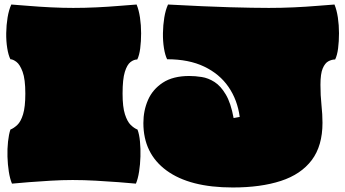

<svg xmlns="http://www.w3.org/2000/svg" viewBox="-20 -795 1527 849"><path d="M33 17Q24 -4 19 -36Q14 -68 13 -102.5Q12 -137 15.5 -169Q19 -201 26 -222Q41 -228 56.5 -242.5Q72 -257 82 -289.5Q92 -322 92 -381Q92 -445 80 -477.5Q68 -510 52.5 -521.5Q37 -533 26 -533Q17 -551 12 -582Q7 -613 7.5 -648.5Q8 -684 13.5 -717.5Q19 -751 30 -775Q60 -773 107 -769Q154 -765 206.5 -762.5Q259 -760 304 -760Q354 -760 407 -762.5Q460 -765 507 -769Q554 -773 584 -775Q594 -751 599 -717.5Q604 -684 604 -648Q604 -612 600 -581Q596 -550 587 -532Q572 -532 557 -520.5Q542 -509 532 -477Q522 -445 522 -381Q522 -322 532.5 -289.5Q543 -257 558 -242.5Q573 -228 588 -222Q596 -201 599 -169Q602 -137 601 -102.5Q600 -68 595 -36Q590 -4 581 17Q551 14 504 10.5Q457 7 404 4Q351 1 301 1Q255 1 204.5 4Q154 7 108.5 10.5Q63 14 33 17ZM1009 34Q819 34 716.5 -41Q614 -116 614 -251Q614 -306 634.5 -353Q655 -400 700 -429.5Q745 -459 817 -459Q843 -459 872 -454.5Q901 -450 928.5 -432.5Q956 -415 978.5 -377Q1001 -339 1013 -273L1040 -278Q1030 -353 990.5 -410.5Q951 -468 883 -500.5Q815 -533 719 -533Q710 -551 705 -582Q700 -613 700.5 -648.5Q701 -684 706.5 -717.5Q712 -751 723 -775Q890 -766 995.5 -763Q1101 -760 1169 -760Q1224 -760 1279 -762.5Q1334 -765 1381.5 -769Q1429 -773 1459 -775Q1469 -751 1474 -717.5Q1479 -684 1479 -648Q1479 -612 1475 -581Q1471 -550 1462 -532Q1447 -532 1432 -524Q1417 -516 1407 -492.5Q1397 -469 1397 -420Q1397 -373 1401.5 -331Q1406 -289 1406 -252Q1406 -150 1358.5 -87Q1311 -24 1222 5Q1133 34 1009 34Z"/></svg>

Font: Oi
Style: Regular
Weight: 400
Designer: Kostas Bartsokas, Mohamad Dakak
Foundry: Foundry5
Version: Version 4.000